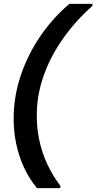

<svg xmlns="http://www.w3.org/2000/svg" viewBox="-20 -831 500 996"><path d="M172 145Q134 100 106 41Q78 -18 63.5 -87.5Q49 -157 51 -234Q54 -343 90.5 -448Q127 -553 191 -646Q255 -739 340 -811H460L459 -800Q371 -722 307 -631Q243 -540 208 -442.5Q173 -345 171 -247Q169 -176 183 -108Q197 -40 225.5 21Q254 82 294 134L292 145Z"/></svg>

Font: DM Sans 18pt SemiBold
Style: Italic
Weight: 600
Italic angle: -10°
Designer: Colophon Foundry, Jonny Pinhorn
Foundry: Colophon Foundry
Version: Version 4.004;gftools[0.9.30]